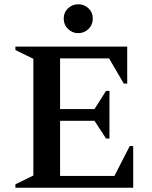

<svg xmlns="http://www.w3.org/2000/svg" viewBox="-20 -878 709 898"><path d="M52 0V-16L136 -57V-603L52 -644V-660H575V-487H559L490 -605H261V-368H422L476 -453H492V-230H476L422 -313H261V-55H515L587 -195H603V0ZM346 -723Q318 -723 298 -742.5Q278 -762 278 -791Q278 -820 298 -839Q318 -858 346 -858Q374 -858 394 -839Q414 -820 414 -791Q414 -762 394 -742.5Q374 -723 346 -723Z"/></svg>

Font: Spectral SemiBold
Style: Regular
Weight: 600
Designer: Jean-Baptiste Levee
Foundry: Production Type
Version: Version 2.001